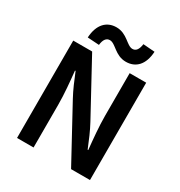

<svg xmlns="http://www.w3.org/2000/svg" viewBox="-195 -982 1047 1117"><g transform="rotate(30 328.5 -423.5)"><path d="M83 0H194V-286C194 -359 186 -440 179 -508H183C204 -456 226 -404 250 -360L446 0H573V-654H462V-368C462 -296 470 -216 477 -146H473C452 -198 430 -250 406 -294L210 -654H83ZM409 -700C474 -700 520 -744 525 -834L447 -840C442 -801 427 -784 405 -784C366 -784 336 -847 263 -847C198 -847 152 -802 147 -712L225 -707C229 -746 245 -763 267 -763C306 -763 336 -700 409 -700Z"/></g></svg>

Font: Source Sans Pro Semibold
Style: Regular
Weight: 600
Designer: Paul D. Hunt
Foundry: Adobe Systems Incorporated
Version: Version 3.006;hotconv 1.0.111;makeotfexe 2.5.65597